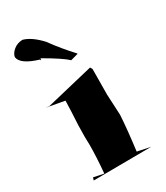

<svg xmlns="http://www.w3.org/2000/svg" viewBox="-169 -818 696 807"><g transform="rotate(-30 179.0 -415.0)"><path d="M41 -84 45 -97 94 -87Q101 -165 101 -224L100 -261L101 -318Q105 -386 106 -434L18 -450L36 -448L265 -503L271 -492L270 -369L275 -268Q271 -200 258 -99L321 -86ZM212 -569Q187 -593 104 -641Q103 -632 102 -632Q101 -632 100 -637Q17 -662 13 -699Q16 -716 33.5 -730.5Q51 -745 77 -746Q117 -735 160 -688Q198 -635 248 -581L247 -575L248 -579Z"/></g></svg>

Font: Xiangcui Kesong Xiangcui Kesong
Style: Regular
Weight: 400
Version: Version 1.501;March 28, 2024;FontCreator 14.0.0.2814 64-bit